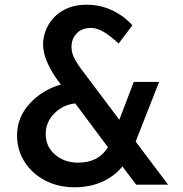

<svg xmlns="http://www.w3.org/2000/svg" viewBox="-20 -780 771 811"><path d="M555 0 497 -77Q465 -37 413.5 -13Q362 11 294 11Q226 11 171 -17.5Q116 -46 84 -96Q52 -146 52 -208Q52 -284 105 -342Q158 -400 237 -423L217 -450Q162 -531 162 -592Q162 -634 183.5 -673Q205 -712 246.5 -736Q288 -760 345 -760Q405 -760 455.5 -735.5Q506 -711 539 -673L481 -596Q447 -628 418.5 -645Q390 -662 364 -662Q326 -662 304 -639Q282 -616 282 -582Q282 -553 298 -526.5Q314 -500 315 -499L484 -274L545 -434H652L553 -182L690 0ZM436 -158 298 -343Q246 -338 209.5 -301Q173 -264 173 -214Q173 -161 212.5 -127Q252 -93 310 -93Q396 -93 436 -158Z"/></svg>

Font: Josefin Sans SemiBold
Style: Regular
Weight: 600
Designer: Santiago Orozco
Foundry: Typemade
Version: Version 2.000